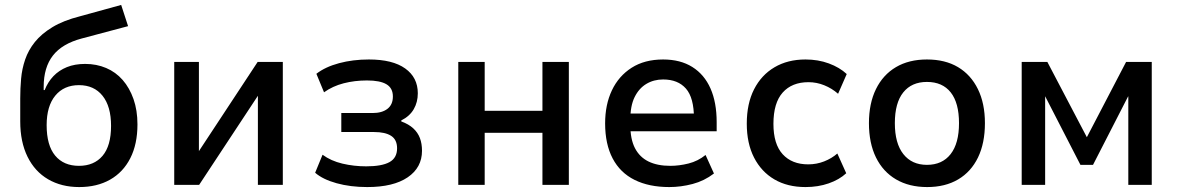

<svg xmlns="http://www.w3.org/2000/svg" viewBox="-20 -749 4773 778"><path d="M301 9Q229 9 175 -22.5Q121 -54 91.5 -114Q62 -174 62 -257V-350Q62 -390 65.5 -430Q69 -470 82 -508Q95 -546 121.5 -579Q148 -612 192.5 -639Q237 -666 304 -683L471 -729L499 -643L311 -593Q232 -572 194.5 -524Q157 -476 157 -397V-384H161Q174 -417 196.5 -440.5Q219 -464 251 -477Q283 -490 325 -490Q371 -490 410 -473.5Q449 -457 477 -425Q505 -393 521 -347.5Q537 -302 537 -245Q537 -165 508 -108Q479 -51 426 -21Q373 9 301 9ZM300 -77Q361 -77 395.5 -117.5Q430 -158 430 -239Q430 -318 395.5 -361Q361 -404 300 -404Q239 -404 204 -361.5Q169 -319 169 -242Q169 -160 203.5 -118.5Q238 -77 300 -77Z M686 0V-498H786V-129H781L1024 -498H1126V0H1025V-370H1031L787 0Z M1468 9Q1400 9 1344 -6.5Q1288 -22 1257 -49L1287 -122Q1321 -97 1367.5 -86Q1414 -75 1464 -75Q1527 -75 1558 -92Q1589 -109 1589 -148Q1589 -183 1565 -198.5Q1541 -214 1496 -214H1363V-291H1490Q1528 -291 1550 -308Q1572 -325 1572 -358Q1572 -392 1546 -407.5Q1520 -423 1467 -423Q1417 -423 1372.5 -411.5Q1328 -400 1293 -375L1262 -450Q1298 -478 1354 -493Q1410 -508 1475 -508Q1571 -508 1622 -471.5Q1673 -435 1673 -371Q1673 -335 1656.5 -306.5Q1640 -278 1606 -261V-257Q1636 -246 1654.5 -229Q1673 -212 1681.5 -189.5Q1690 -167 1690 -138Q1690 -70 1632 -30.5Q1574 9 1468 9Z M1837 0V-498H1944V-300H2178V-498H2285V0H2178V-211H1944V0Z M2692 9Q2610 9 2551.5 -20Q2493 -49 2462.5 -107Q2432 -165 2432 -249Q2432 -325 2459.5 -383Q2487 -441 2539.5 -474.5Q2592 -508 2667 -508Q2737 -508 2785.5 -477.5Q2834 -447 2859 -390.5Q2884 -334 2884 -254V-217H2515V-289H2809L2792 -269Q2792 -353 2759.5 -390Q2727 -427 2667 -427Q2629 -427 2599 -409Q2569 -391 2551.5 -355.5Q2534 -320 2534 -263V-244Q2534 -185 2553 -148.5Q2572 -112 2608 -94.5Q2644 -77 2696 -77Q2732 -77 2770 -86.5Q2808 -96 2839 -121L2873 -46Q2834 -16 2786.5 -3.5Q2739 9 2692 9Z M3244 9Q3171 9 3118 -22Q3065 -53 3035.5 -110.5Q3006 -168 3006 -248Q3006 -329 3035.5 -387Q3065 -445 3118.5 -476.5Q3172 -508 3244 -508Q3295 -508 3338.5 -492Q3382 -476 3411 -449L3376 -369Q3351 -391 3320 -403.5Q3289 -416 3256 -416Q3189 -416 3151.5 -374Q3114 -332 3114 -247Q3114 -165 3151.5 -124Q3189 -83 3255 -83Q3289 -83 3319.5 -95Q3350 -107 3373 -127L3409 -47Q3381 -21 3338 -6Q3295 9 3244 9Z M3737 9Q3664 9 3611 -22Q3558 -53 3529.5 -111Q3501 -169 3501 -250Q3501 -330 3529.5 -388Q3558 -446 3610.5 -477Q3663 -508 3736 -508Q3810 -508 3862 -477Q3914 -446 3942.5 -388Q3971 -330 3971 -250Q3971 -169 3943 -111Q3915 -53 3862.5 -22Q3810 9 3737 9ZM3736 -81Q3798 -81 3832 -124.5Q3866 -168 3866 -250Q3866 -332 3832.5 -374.5Q3799 -417 3736 -417Q3674 -417 3640 -374.5Q3606 -332 3606 -250Q3606 -168 3640.5 -124.5Q3675 -81 3736 -81Z M4120 0V-498H4224L4384 -193L4543 -498H4647V0H4552V-358H4551L4409 -81H4358L4215 -359V0Z"/></svg>

Font: Nunito Sans 7pt SemiCondensed SemiBold
Style: Regular
Weight: 600
Width: 4
Designer: Vernon Adams
Foundry: Vernon Adams
Version: Version 3.101;gftools[0.9.27]